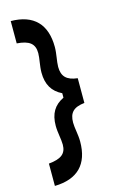

<svg xmlns="http://www.w3.org/2000/svg" viewBox="-142 -910 684 1080"><g transform="rotate(-15 200.0 -370.0)"><path d="M37 -720C109 -715 140 -691 140 -636C140 -604 129 -565 129 -525C129 -456 156 -410 212 -383V-357C156 -330 129 -286 129 -215C129 -175 140 -136 140 -103C140 -50 109 -27 37 -20V110C170 107 239 38 239 -95C239 -136 228 -175 228 -207C228 -266 255 -291 318 -298V-442C255 -449 228 -476 228 -532C228 -564 239 -605 239 -645C239 -778 170 -849 37 -850Z"/></g></svg>

Font: Yard Headline
Style: Regular
Weight: 400
Monospace: yes
Designer: Roman Shamin
Foundry: Evil Martians
Version: Version 1.000